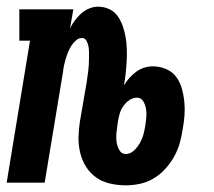

<svg xmlns="http://www.w3.org/2000/svg" viewBox="-23 -548 643 576"><path d="M354 8Q330 8 306.5 2.5Q283 -3 265 -16Q247 -29 235 -48Q223 -67 217.5 -90Q212 -113 212.5 -137Q213 -161 217 -185L237 -301Q238 -310 239.5 -319Q241 -328 242 -337.5Q243 -347 243.5 -356Q244 -365 244 -374Q244 -383 244 -391.5Q244 -400 242.5 -408.5Q241 -417 236.5 -425.5Q232 -434 223 -434Q213 -434 204.5 -426.5Q196 -419 190.5 -410Q185 -401 181 -391Q177 -381 174 -371Q171 -361 169 -351.5Q167 -342 166 -332L111 0H-3L67 -426H35V-520H197L187 -463Q193 -475 201.5 -486.5Q210 -498 220.5 -507.5Q231 -517 244.5 -522.5Q258 -528 271 -528Q289 -528 305 -520.5Q321 -513 330.5 -499Q340 -485 345.5 -469Q351 -453 354 -435.5Q357 -418 357.5 -400Q358 -382 357 -364Q356 -346 354 -328Q352 -310 349 -292Q356 -304 365.5 -314.5Q375 -325 386 -333Q397 -341 410 -345Q423 -349 435 -349Q456 -349 475 -341Q494 -333 505.5 -317.5Q517 -302 522.5 -282.5Q528 -263 530 -243Q532 -223 530.5 -202Q529 -181 525 -160Q522 -139 516 -118Q510 -97 499 -77.5Q488 -58 472.5 -41Q457 -24 437.5 -12.5Q418 -1 396.5 3.5Q375 8 354 8ZM354 -86Q368 -86 379 -96.5Q390 -107 397 -119.5Q404 -132 407.5 -145.5Q411 -159 413 -172Q415 -185 416 -197.5Q417 -210 415 -222Q413 -234 406.5 -244.5Q400 -255 388 -255Q376 -255 365.5 -248Q355 -241 347.5 -230.5Q340 -220 336.5 -208.5Q333 -197 331 -185L329 -170Q327 -157 326 -144.5Q325 -132 327 -120Q329 -108 335.5 -97Q342 -86 354 -86Z"/></svg>

Font: Iosevka HT Extrabold Extended
Style: Italic
Weight: 800
Width: 7
Italic angle: -9°
Monospace: yes
Designer: Belleve Invis
Foundry: Belleve Invis
Version: Version 32.3.0; ttfautohint (v1.8.4)